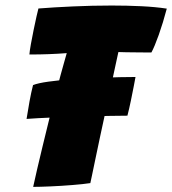

<svg xmlns="http://www.w3.org/2000/svg" viewBox="-20 -686 638 712"><path d="M452.5 -257Q431 -257 385.2 -256.2Q339.5 -255.5 283.5 -254Q227.5 -252.5 172.8 -250.2Q118 -248 78.5 -245Q83.5 -277.5 89.5 -310.2Q95.5 -343 102.5 -370.5Q121.5 -378 159.5 -383.2Q197.5 -388.5 244.5 -392Q291.5 -395.5 338.5 -397.2Q385.5 -399 424 -399.8Q462.5 -400.5 482.5 -400.5Q481 -391 476.2 -367Q471.5 -343 465.5 -313.5Q459.5 -284 452.5 -257ZM89 -484Q90 -497 94.5 -522.2Q99 -547.5 104.8 -575.5Q110.5 -603.5 115.5 -625.5Q120.5 -647.5 122.5 -654.5Q179.5 -659 250.8 -662.2Q322 -665.5 394.5 -665.5Q450.5 -665.5 503.2 -663Q556 -660.5 598.5 -654Q584.5 -601 568.8 -556.8Q553 -512.5 541.5 -491.5Q532.5 -491.5 517.2 -491.5Q502 -491.5 483.8 -491.8Q465.5 -492 448.5 -492.2Q431.5 -492.5 419 -493Q415 -474.5 407.5 -440.2Q400 -406 390.8 -362.5Q381.5 -319 371.2 -271.8Q361 -224.5 351.2 -179.2Q341.5 -134 333.8 -96.5Q326 -59 321 -35Q316 -11 315 -7Q288.5 -3 248 0.2Q207.5 3.5 167.8 5.2Q128 7 103 7Q109.5 -22 118.2 -60.5Q127 -99 137.8 -143Q148.5 -187 159.8 -233Q171 -279 182.5 -323.5Q194 -368 204.5 -407Q211 -430.5 216.8 -451.2Q222.5 -472 227.5 -489Q211.5 -487.5 194.8 -486.8Q178 -486 160.8 -485.2Q143.5 -484.5 125.5 -484.2Q107.5 -484 89 -484Z"/></svg>

Font: Grandstander Thin Black
Style: Italic
Weight: 900
Italic angle: -15°
Version: Version 1.200